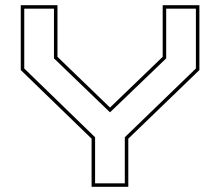

<svg xmlns="http://www.w3.org/2000/svg" viewBox="-20 -720 848 740"><path d="M333 0V-185.5L60 -450V-700H201.5V-501L404 -305.5L607 -501V-700H748.5V-450L474.5 -185.5V0ZM346.5 -13.5H461V-191L735 -456V-686.5H620.5V-495L404.5 -287.5H403.5L188 -495V-686.5H73.5V-456L346.5 -191Z"/></svg>

Font: Tourney Expanded Thin
Style: Regular
Weight: 100
Width: 7
Designer: Tyler Finck
Foundry: Etcetera Type Co
Version: Version 1.010; ttfautohint (v1.8.3)